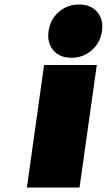

<svg xmlns="http://www.w3.org/2000/svg" viewBox="-20 -837 477 857"><path d="M218 -612.5Q189.5 -646 196.8 -698.2Q204.1 -750.5 242.4 -783.7Q280.8 -816.9 333 -816.9Q385.3 -816.9 413.8 -783.7Q442.4 -750.5 435.1 -698.2Q427.7 -646 389.4 -612.5Q351.1 -579.1 298.8 -579.1Q246.6 -579.1 218 -612.5ZM100.1 0 176.8 -546.9H412.1L335 0Z"/></svg>

Font: Trueno UltraBlack
Style: Italic
Weight: 950
Designer: Julieta Ulanovsky
Foundry: Julieta Ulanovsky
Version: Version 3.001b | FøM Fix